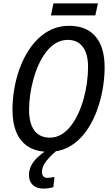

<svg xmlns="http://www.w3.org/2000/svg" viewBox="-20 -875 652 1119"><path d="M264.2 9.8Q194.3 9.8 147.2 -18.8Q100.1 -47.4 76.4 -102.1Q52.7 -156.7 52.7 -234.9Q52.7 -291.5 62 -349.4Q71.3 -407.2 89.8 -462.2Q108.4 -517.1 136.2 -564.7Q164.1 -612.3 200.7 -648.2Q237.3 -684.1 282.7 -704.3Q328.1 -724.6 382.3 -724.6Q483.9 -724.6 536.9 -662.1Q589.8 -599.6 589.8 -482.9Q589.8 -430.2 581.3 -373.3Q572.8 -316.4 555.4 -261.2Q538.1 -206.1 511.7 -157.2Q485.4 -108.4 449.2 -70.8Q413.1 -33.2 367.2 -11.7Q321.3 9.8 264.2 9.8ZM270 -72.8Q306.2 -72.8 336.7 -90.6Q367.2 -108.4 391.8 -139.9Q416.5 -171.4 435.5 -212.2Q454.6 -252.9 467.3 -298.8Q480 -344.7 486.6 -392.1Q493.2 -439.5 493.2 -483.9Q493.2 -561 462.6 -601.8Q432.1 -642.6 375 -642.6Q337.9 -642.6 306.4 -624Q274.9 -605.5 250 -573.5Q225.1 -541.5 206.3 -500.5Q187.5 -459.5 174.8 -413.6Q162.1 -367.7 155.8 -322Q149.4 -276.4 149.4 -235.4Q149.4 -181.2 163.6 -145Q177.7 -108.9 204.6 -90.8Q231.4 -72.8 270 -72.8ZM276.9 -785.2 291.5 -855H550.8L535.6 -785.2ZM232.9 224.1Q193.8 224.1 171.4 203.4Q148.9 182.6 148.9 146.5Q148.9 116.2 161.4 91.3Q173.8 66.4 197 43.9Q220.2 21.5 252.4 -0.5L313 0Q288.1 21.5 268.1 42.2Q248 63 236.3 84.2Q224.6 105.5 224.6 128.9Q224.6 145 233.2 153.3Q241.7 161.6 256.8 161.6Q266.6 161.6 276.9 159.9Q287.1 158.2 297.4 156.2L291 215.3Q277.8 219.7 263.2 221.9Q248.5 224.1 232.9 224.1Z"/></svg>

Font: Open Sans SemiCondensed Medium
Style: Italic
Weight: 500
Width: 4
Italic angle: -12°
Designer: Monotype Design Team
Foundry: Monotype Imaging Inc.
Version: Version 3.000